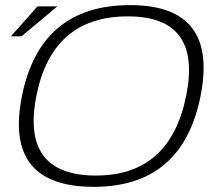

<svg xmlns="http://www.w3.org/2000/svg" viewBox="-20 -723 854 748"><path d="M126 -698.2H203.6L63.5 -581.5H22.5ZM354 -39.1Q643.1 -39.1 705.6 -351.1Q767.1 -659.2 478 -659.2Q183.6 -659.2 122.1 -351.1Q59.6 -39.1 354 -39.1ZM65.4 -348.1Q136.2 -703.1 486.8 -703.1Q832 -703.1 761.2 -348.1Q690.4 4.9 345.2 4.9Q-5.4 4.9 65.4 -348.1Z"/></svg>

Font: Sansation Light
Style: Light Italic
Weight: 300
Designer: Bernd Montag
Version: Version 1.301